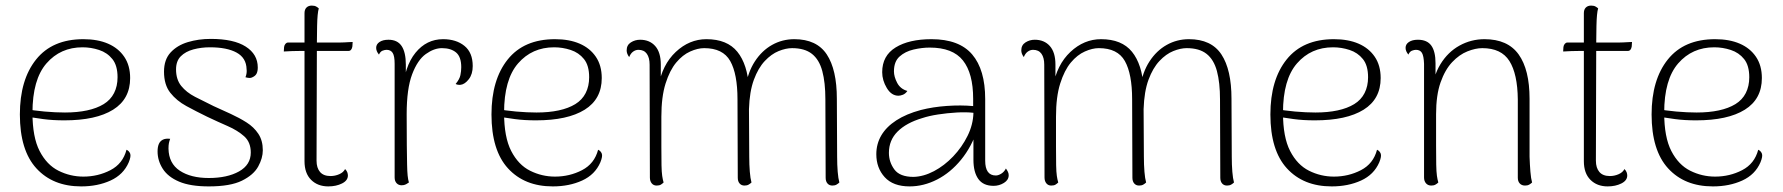

<svg xmlns="http://www.w3.org/2000/svg" viewBox="-20 -654 6370 686"><path d="M270 12Q169 12 110 -52.5Q51 -117 51 -245Q51 -369 109 -441.5Q167 -514 278 -514Q329 -514 366 -498Q403 -482 424 -451Q445 -420 445 -375Q445 -300 384 -262Q323 -224 210 -224Q168 -224 134.5 -228.5Q101 -233 70 -238L71 -265Q99 -259 139 -255.5Q179 -252 212 -252Q256 -252 291 -259.5Q326 -267 350.5 -282Q375 -297 387.5 -321.5Q400 -346 400 -378Q400 -420 381.5 -443Q363 -466 334 -475.5Q305 -485 275 -485Q196 -485 146 -427.5Q96 -370 96 -251Q96 -164 121.5 -114.5Q147 -65 189 -44Q231 -23 278 -23Q330 -23 374.5 -46Q419 -69 432 -119Q441 -115 445 -105.5Q449 -96 440 -74Q421 -30 375 -9Q329 12 270 12Z M726 12Q660 12 620 -5Q580 -22 561.5 -51Q543 -80 543 -113Q543 -129 547.5 -139.5Q552 -150 562 -155Q572 -160 588 -158Q585 -150 583.5 -142.5Q582 -135 582 -123Q583 -70 622.5 -44Q662 -18 726 -18Q792 -18 834 -41.5Q876 -65 876 -109Q876 -146 852.5 -167Q829 -188 793.5 -203.5Q758 -219 720 -237Q681 -256 646 -275Q611 -294 588.5 -322.5Q566 -351 566 -398Q566 -441 589.5 -466.5Q613 -492 651 -503.5Q689 -515 733 -515Q815 -515 858 -487.5Q901 -460 901 -413Q901 -400 897 -391.5Q893 -383 882 -378Q877 -375 870.5 -375.5Q864 -376 857 -378Q860 -385 861 -393Q862 -401 861 -407Q860 -447 825.5 -466Q791 -485 730 -485Q699 -485 671 -477.5Q643 -470 626 -453Q609 -436 609 -406Q609 -370 627.5 -347Q646 -324 677 -308Q708 -292 743 -275Q774 -261 804.5 -247Q835 -233 861 -216.5Q887 -200 903 -176Q919 -152 919 -117Q919 -89 902.5 -59Q886 -29 844.5 -8.5Q803 12 726 12Z M1153 12Q1115 12 1091.5 -11.5Q1068 -35 1068 -78V-607Q1068 -620 1075 -627Q1082 -634 1094 -634Q1104 -634 1110 -630.5Q1116 -627 1119 -624Q1114 -608 1113 -561.5Q1112 -515 1112 -428L1111 -80Q1111 -54 1123.5 -39.5Q1136 -25 1161 -25Q1177 -25 1192 -31.5Q1207 -38 1213 -50Q1219 -44 1221 -38Q1223 -32 1223 -27Q1223 -9 1202 1.5Q1181 12 1153 12ZM994 -470 995 -486Q996 -493 1000 -497.5Q1004 -502 1009 -502H1180Q1184 -502 1192 -502Q1200 -502 1209.5 -502.5Q1219 -503 1227.5 -503.5Q1236 -504 1240 -504L1239 -488Q1238 -481 1234.5 -476.5Q1231 -472 1225 -472H1054Q1044 -472 1024 -471.5Q1004 -471 994 -470Z M1415 8Q1404 8 1397 0.5Q1390 -7 1390 -20V-426Q1390 -454 1383 -465Q1376 -476 1361 -476Q1355 -476 1347 -473Q1339 -470 1334 -459Q1324 -471 1324 -483Q1324 -496 1336 -504Q1348 -512 1368 -512Q1400 -512 1415 -489.5Q1430 -467 1430 -423V-331L1418 -326Q1425 -417 1464.5 -465.5Q1504 -514 1563 -514Q1610 -514 1639.5 -490Q1669 -466 1669 -418Q1669 -389 1655 -371Q1641 -353 1626 -351Q1615 -350 1608 -354Q1622 -371 1625 -385.5Q1628 -400 1628 -414Q1628 -451 1609.5 -466.5Q1591 -482 1559 -482Q1531 -482 1501.5 -461Q1472 -440 1452.5 -388.5Q1433 -337 1433 -246Q1433 -178 1433.5 -135Q1434 -92 1434.5 -66.5Q1435 -41 1436.5 -26.5Q1438 -12 1441 -2Q1437 1 1430.5 4.5Q1424 8 1415 8Z M1955 12Q1854 12 1795 -52.5Q1736 -117 1736 -245Q1736 -369 1794 -441.5Q1852 -514 1963 -514Q2014 -514 2051 -498Q2088 -482 2109 -451Q2130 -420 2130 -375Q2130 -300 2069 -262Q2008 -224 1895 -224Q1853 -224 1819.5 -228.5Q1786 -233 1755 -238L1756 -265Q1784 -259 1824 -255.5Q1864 -252 1897 -252Q1941 -252 1976 -259.5Q2011 -267 2035.5 -282Q2060 -297 2072.5 -321.5Q2085 -346 2085 -378Q2085 -420 2066.5 -443Q2048 -466 2019 -475.5Q1990 -485 1960 -485Q1881 -485 1831 -427.5Q1781 -370 1781 -251Q1781 -164 1806.5 -114.5Q1832 -65 1874 -44Q1916 -23 1963 -23Q2015 -23 2059.5 -46Q2104 -69 2117 -119Q2126 -115 2130 -105.5Q2134 -96 2125 -74Q2106 -30 2060 -9Q2014 12 1955 12Z M2971 -94Q2971 -65 2973 -40.5Q2975 -16 2979 -2Q2975 2 2969 5.5Q2963 9 2954 9Q2943 9 2936.5 1.5Q2930 -6 2930 -19L2929 -299Q2929 -359 2918 -400Q2907 -441 2881 -461.5Q2855 -482 2810 -482Q2788 -482 2762 -471.5Q2736 -461 2712.5 -436Q2689 -411 2673.5 -369Q2658 -327 2656 -264L2657 -94Q2657 -65 2659 -40.5Q2661 -16 2665 -2Q2661 2 2655 5.5Q2649 9 2640 9Q2629 9 2622.5 1.5Q2616 -6 2616 -19L2615 -299Q2615 -390 2589 -436Q2563 -482 2496 -482Q2473 -482 2446 -470Q2419 -458 2396 -430.5Q2373 -403 2358 -355.5Q2343 -308 2343 -237Q2343 -172 2343 -130Q2343 -88 2343.5 -63.5Q2344 -39 2346 -25.5Q2348 -12 2351 -2Q2347 2 2341.5 5.5Q2336 9 2326 9Q2315 9 2308.5 1Q2302 -7 2302 -20L2301 -423Q2301 -448 2291 -462Q2281 -476 2261 -476Q2251 -476 2242 -469.5Q2233 -463 2228 -450Q2219 -462 2219 -474Q2219 -493 2234 -502.5Q2249 -512 2267 -512Q2301 -512 2321 -489.5Q2341 -467 2341 -423V-333L2332 -344Q2346 -423 2394.5 -468.5Q2443 -514 2504 -514Q2578 -514 2614.5 -469Q2651 -424 2656 -340L2644 -343Q2652 -396 2677 -434.5Q2702 -473 2738.5 -493.5Q2775 -514 2818 -514Q2898 -514 2934 -459.5Q2970 -405 2970 -301Z M3530 10Q3493 10 3475.5 -14.5Q3458 -39 3458 -83V-205L3473 -194Q3452 -130 3414 -83.5Q3376 -37 3328 -12.5Q3280 12 3230 12Q3171 12 3141 -21Q3111 -54 3111 -103Q3111 -140 3129 -170.5Q3147 -201 3182.5 -224Q3218 -247 3270 -261Q3313 -272 3363 -275.5Q3413 -279 3457 -275V-301Q3457 -392 3420.5 -438Q3384 -484 3302 -484Q3274 -484 3244 -477Q3214 -470 3194 -452Q3174 -434 3174 -399Q3174 -380 3185.5 -358Q3197 -336 3222 -329Q3215 -319 3206 -315.5Q3197 -312 3190 -312Q3165 -312 3148.5 -339.5Q3132 -367 3132 -396Q3132 -455 3180 -484.5Q3228 -514 3308 -514Q3407 -514 3453.5 -459.5Q3500 -405 3500 -300V-80Q3500 -27 3538 -27Q3547 -27 3557.5 -33.5Q3568 -40 3574 -52Q3579 -45 3581.5 -39.5Q3584 -34 3584 -28Q3584 -11 3567 -0.5Q3550 10 3530 10ZM3244 -22Q3280 -23 3317 -42.5Q3354 -62 3385.5 -95Q3417 -128 3437 -168.5Q3457 -209 3458 -251Q3432 -254 3398 -252Q3364 -250 3331.5 -245Q3299 -240 3275 -232Q3218 -215 3187 -184Q3156 -153 3156 -108Q3156 -75 3175.5 -48.5Q3195 -22 3244 -22Z M4381 -94Q4381 -65 4383 -40.5Q4385 -16 4389 -2Q4385 2 4379 5.5Q4373 9 4364 9Q4353 9 4346.5 1.5Q4340 -6 4340 -19L4339 -299Q4339 -359 4328 -400Q4317 -441 4291 -461.5Q4265 -482 4220 -482Q4198 -482 4172 -471.5Q4146 -461 4122.5 -436Q4099 -411 4083.5 -369Q4068 -327 4066 -264L4067 -94Q4067 -65 4069 -40.5Q4071 -16 4075 -2Q4071 2 4065 5.5Q4059 9 4050 9Q4039 9 4032.5 1.5Q4026 -6 4026 -19L4025 -299Q4025 -390 3999 -436Q3973 -482 3906 -482Q3883 -482 3856 -470Q3829 -458 3806 -430.5Q3783 -403 3768 -355.5Q3753 -308 3753 -237Q3753 -172 3753 -130Q3753 -88 3753.5 -63.5Q3754 -39 3756 -25.5Q3758 -12 3761 -2Q3757 2 3751.5 5.5Q3746 9 3736 9Q3725 9 3718.5 1Q3712 -7 3712 -20L3711 -423Q3711 -448 3701 -462Q3691 -476 3671 -476Q3661 -476 3652 -469.5Q3643 -463 3638 -450Q3629 -462 3629 -474Q3629 -493 3644 -502.5Q3659 -512 3677 -512Q3711 -512 3731 -489.5Q3751 -467 3751 -423V-333L3742 -344Q3756 -423 3804.5 -468.5Q3853 -514 3914 -514Q3988 -514 4024.5 -469Q4061 -424 4066 -340L4054 -343Q4062 -396 4087 -434.5Q4112 -473 4148.5 -493.5Q4185 -514 4228 -514Q4308 -514 4344 -459.5Q4380 -405 4380 -301Z M4738 12Q4637 12 4578 -52.5Q4519 -117 4519 -245Q4519 -369 4577 -441.5Q4635 -514 4746 -514Q4797 -514 4834 -498Q4871 -482 4892 -451Q4913 -420 4913 -375Q4913 -300 4852 -262Q4791 -224 4678 -224Q4636 -224 4602.5 -228.5Q4569 -233 4538 -238L4539 -265Q4567 -259 4607 -255.5Q4647 -252 4680 -252Q4724 -252 4759 -259.5Q4794 -267 4818.5 -282Q4843 -297 4855.5 -321.5Q4868 -346 4868 -378Q4868 -420 4849.5 -443Q4831 -466 4802 -475.5Q4773 -485 4743 -485Q4664 -485 4614 -427.5Q4564 -370 4564 -251Q4564 -164 4589.5 -114.5Q4615 -65 4657 -44Q4699 -23 4746 -23Q4798 -23 4842.5 -46Q4887 -69 4900 -119Q4909 -115 4913 -105.5Q4917 -96 4908 -74Q4889 -30 4843 -9Q4797 12 4738 12Z M5094 9Q5082 9 5075 1Q5068 -7 5068 -20V-426Q5067 -454 5060.5 -465Q5054 -476 5039 -476Q5033 -476 5025 -473Q5017 -470 5012 -459Q5002 -471 5002 -483Q5002 -496 5014 -504Q5026 -512 5046 -512Q5079 -512 5094 -491Q5109 -470 5109 -428V-332L5095 -321Q5100 -381 5126.5 -424.5Q5153 -468 5194.5 -491Q5236 -514 5284 -514Q5367 -514 5406 -459.5Q5445 -405 5445 -301V-94Q5446 -65 5448 -40.5Q5450 -16 5454 -2Q5450 2 5444 5.5Q5438 9 5429 9Q5417 9 5410 1.5Q5403 -6 5403 -19V-299Q5402 -390 5373 -436Q5344 -482 5276 -482Q5252 -482 5223 -470.5Q5194 -459 5168.5 -432Q5143 -405 5127 -359.5Q5111 -314 5111 -246Q5111 -178 5111 -135Q5111 -92 5111.5 -66Q5112 -40 5114 -26Q5116 -12 5119 -2Q5115 2 5109 5.5Q5103 9 5094 9Z M5724 12Q5686 12 5662.5 -11.5Q5639 -35 5639 -78V-607Q5639 -620 5646 -627Q5653 -634 5665 -634Q5675 -634 5681 -630.5Q5687 -627 5690 -624Q5685 -608 5684 -561.5Q5683 -515 5683 -428L5682 -80Q5682 -54 5694.5 -39.5Q5707 -25 5732 -25Q5748 -25 5763 -31.5Q5778 -38 5784 -50Q5790 -44 5792 -38Q5794 -32 5794 -27Q5794 -9 5773 1.5Q5752 12 5724 12ZM5565 -470 5566 -486Q5567 -493 5571 -497.5Q5575 -502 5580 -502H5751Q5755 -502 5763 -502Q5771 -502 5780.5 -502.5Q5790 -503 5798.5 -503.5Q5807 -504 5811 -504L5810 -488Q5809 -481 5805.5 -476.5Q5802 -472 5796 -472H5625Q5615 -472 5595 -471.5Q5575 -471 5565 -470Z M6100 12Q5999 12 5940 -52.5Q5881 -117 5881 -245Q5881 -369 5939 -441.5Q5997 -514 6108 -514Q6159 -514 6196 -498Q6233 -482 6254 -451Q6275 -420 6275 -375Q6275 -300 6214 -262Q6153 -224 6040 -224Q5998 -224 5964.5 -228.5Q5931 -233 5900 -238L5901 -265Q5929 -259 5969 -255.5Q6009 -252 6042 -252Q6086 -252 6121 -259.5Q6156 -267 6180.5 -282Q6205 -297 6217.5 -321.5Q6230 -346 6230 -378Q6230 -420 6211.5 -443Q6193 -466 6164 -475.5Q6135 -485 6105 -485Q6026 -485 5976 -427.5Q5926 -370 5926 -251Q5926 -164 5951.5 -114.5Q5977 -65 6019 -44Q6061 -23 6108 -23Q6160 -23 6204.5 -46Q6249 -69 6262 -119Q6271 -115 6275 -105.5Q6279 -96 6270 -74Q6251 -30 6205 -9Q6159 12 6100 12Z"/></svg>

Font: Arima ExtraLight
Style: Regular
Weight: 250
Designer: Joana Correia and Natanael Gama
Foundry: NDISCOVER
Version: Version 1.101;gftools[0.9.23]